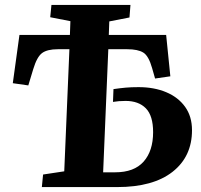

<svg xmlns="http://www.w3.org/2000/svg" viewBox="-20 -760 816 780"><path d="M262 -560H215Q172 -560 151 -544.5Q130 -529 115 -479L95 -413L32 -422L59 -618H264L266 -674L184 -690L189 -740H510L506 -689L424 -673L422 -618H655L672 -450L610 -441L598 -483Q584 -533 562 -546.5Q540 -560 497 -560H420L399 -60H448Q525 -60 563.5 -103.5Q602 -147 602 -223Q602 -290 572.5 -320Q543 -350 490 -350Q462 -350 439 -346L441 -398Q469 -402 491 -404Q513 -406 543 -406Q606 -406 655 -385.5Q704 -365 732 -326Q760 -287 760 -231Q760 -124 681 -62Q602 0 456 0H150L155 -51L241 -64Z"/></svg>

Font: Literata 36pt
Style: Bold Italic
Weight: 700
Italic angle: -2°
Designer: Latin by Veronika Burian and Jose Scaglione. Greek by Irene Vlachou. Cyrillic by Vera Evstafieva
Foundry: TypeTogether
Version: Version 3.002